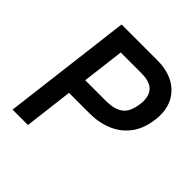

<svg xmlns="http://www.w3.org/2000/svg" viewBox="-187 -839 979 979"><g transform="rotate(45 302.0 -350.0)"><path d="M137 -700H396Q463 -700 512 -674Q561 -648 585.5 -599Q610 -550 602 -481Q593 -406 556.5 -358Q520 -310 464.5 -287Q409 -264 343 -264H194L162 0H51ZM384 -596H235L207 -368H356Q417 -368 450 -392.5Q483 -417 491 -481Q498 -537 472.5 -566.5Q447 -596 384 -596Z"/></g></svg>

Font: Haskoy SemiBold
Style: Italic
Weight: 600
Designer: Ertekin Erdin
Foundry: Ertekin Erdin
Version: Version 2.000; ttfautohint (v1.8.4.7-5d5b)